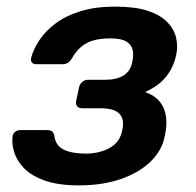

<svg xmlns="http://www.w3.org/2000/svg" viewBox="-20 -550 591 580"><path d="M219 10Q155 10 114 -5Q73 -20 51.5 -43Q30 -66 22.5 -91.5Q15 -117 18 -138Q19 -147 26 -152Q33 -157 41 -157H122Q133 -157 137.5 -153Q142 -149 144 -140Q148 -110 172.5 -98Q197 -86 239 -86Q280 -86 311 -103Q342 -120 349 -155Q357 -188 341.5 -205.5Q326 -223 283 -223H228Q218 -223 213 -229Q208 -235 210 -245L219 -287Q221 -296 228.5 -302.5Q236 -309 246 -309H297Q333 -309 354 -322.5Q375 -336 380 -365Q384 -382 381 -398Q378 -414 362.5 -424Q347 -434 314 -434Q266 -434 239.5 -418.5Q213 -403 197 -373Q191 -364 184.5 -360Q178 -356 168 -356H89Q81 -356 76.5 -361Q72 -366 74 -375Q81 -402 99.5 -429.5Q118 -457 149 -480Q180 -503 224.5 -516.5Q269 -530 327 -530Q388 -530 426 -517.5Q464 -505 485 -483.5Q506 -462 512 -436Q518 -410 512 -383Q504 -346 481.5 -318Q459 -290 418 -272Q447 -262 462.5 -243Q478 -224 481.5 -197.5Q485 -171 478 -140Q470 -96 435 -62Q400 -28 344.5 -9Q289 10 219 10Z"/></svg>

Font: Rubik Light Medium
Style: Italic
Weight: 500
Italic angle: -12°
Version: Version 2.104